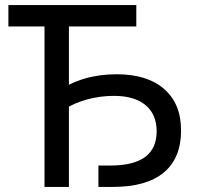

<svg xmlns="http://www.w3.org/2000/svg" viewBox="-20 -735 779 755"><path d="M367 0V-84H412Q505 -84 550.5 -117.5Q596 -151 596 -219Q596 -285 552.5 -321.5Q509 -358 428 -358Q375 -358 324.5 -344.5Q274 -331 236 -307L207 -375Q303 -443 439 -443Q559 -443 625.5 -385Q692 -327 692 -222Q692 -113 624 -56.5Q556 0 424 0ZM155 0V-668H251V0ZM13 -631V-715H516V-631Z"/></svg>

Font: Wix Madefor Display Medium
Style: Regular
Weight: 500
Designer: Dalton Maag Ltd
Foundry: Dalton Maag Ltd
Version: Version 3.100